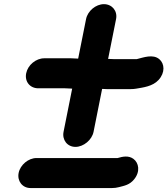

<svg xmlns="http://www.w3.org/2000/svg" viewBox="-20 -720 826 947"><path d="M130.6 207.5H532.6C544.3 207.5 555.8 206 566.9 203C593.8 195.8 618.8 192.1 641.1 165.1C673.3 126.3 664.5 82.8 638 63.5C614.5 46.3 585.7 51.7 560.1 59.5H160.1C120.1 59.5 79.9 93 71.9 133C64 172.8 90.3 207.5 130.6 207.5ZM506 -280.5H625C634.3 -280.5 643.2 -281.2 651.7 -282.7C685.7 -288.7 732.7 -293.5 762.2 -325.7C795.2 -361.8 792 -406.3 765.7 -428.2C734.2 -454.5 687.7 -436.5 655 -428.5H539.1C532.1 -429.1 524.1 -429.4 513.2 -429.5L552.5 -626C560.5 -666.3 532.5 -699.5 492.6 -699.5C452.6 -699.5 412.5 -666 404.5 -626L365.5 -430.9C354.4 -431.4 340.9 -432.5 330.3 -432.5H198.3C157.4 -432.5 117.3 -399.5 109.1 -358.5C100.9 -317.5 127.9 -284.5 168.8 -284.5H300.8C309 -284.5 322.8 -283.5 336 -282.9L293.5 -70C285.5 -30.2 311.8 4.5 352.1 4.5C392.2 4.5 433.5 -29.9 441.5 -70L483.7 -281.5C490.4 -281.3 498.9 -280.5 506 -280.5Z"/></svg>

Font: Smoothie
Style: SeBdIt
Weight: 600
Foundry: Cannot Into Space Fonts
Version: Version 0.8